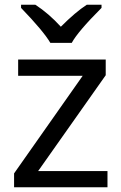

<svg xmlns="http://www.w3.org/2000/svg" viewBox="-20 -786 510 806"><path d="M431.2 0H39.1V-58.1L327.1 -467.8H56.2V-536.1H423.8V-470.2L140.1 -67.9H431.2ZM68.4 -766.1H128.4Q184.1 -730 235.4 -673.8Q296.9 -735.4 344.2 -766.1H406.2V-752.9Q306.2 -652.8 281.2 -606H191.4Q162.1 -655.8 68.4 -752.9Z"/></svg>

Font: NotoPenekeko
Style: Regular
Weight: 400
Designer: Monotype Design team
Foundry: Monotype Imaging Inc.
Version: Version 1.04